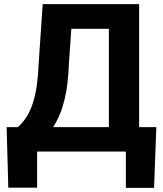

<svg xmlns="http://www.w3.org/2000/svg" viewBox="-20 -731 787 926"><path d="M723 175 734 -118H651V-711H186L166 -419C161 -285 137 -179 66 -118H12L20 174H159V0H587V175ZM312 -419 324 -592H505V-118H236C286 -194 308 -295 312 -419Z"/></svg>

Font: Asimov
Style: Regular
Weight: 500
Designer: Google
Version: Version 2.000980; 2014